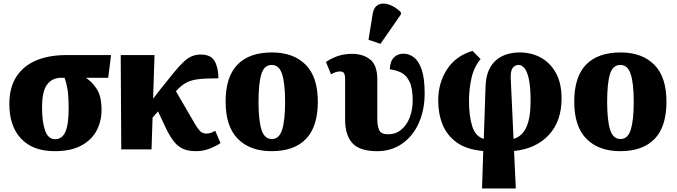

<svg xmlns="http://www.w3.org/2000/svg" viewBox="-20 -849 3846 1091"><path d="M291 10Q167 10 100 -61Q33 -132 33 -258Q33 -352 73.5 -414Q114 -476 186.5 -506Q259 -536 356 -536H611L595 -407H468Q505 -383 531 -341.5Q557 -300 557 -224Q557 -161 529.5 -108Q502 -55 443 -22.5Q384 10 291 10ZM293 -58Q332 -58 351 -98.5Q370 -139 370 -233Q370 -306 363 -344.5Q356 -383 347 -407H327Q277 -407 248 -369Q219 -331 219 -239Q219 -155 236.5 -106.5Q254 -58 293 -58Z M669 0 666 -536H858L850 -288L894 -345Q940 -403 971 -440.5Q1002 -478 1025.5 -499.5Q1049 -521 1071.5 -530Q1094 -539 1121 -539Q1179 -539 1200 -501Q1221 -463 1221 -404Q1150 -404 1107.5 -399Q1065 -394 1037 -378.5Q1009 -363 980 -331V-330L1090 -141Q1103 -119 1116.5 -104.5Q1130 -90 1153 -90Q1163 -90 1176 -93.5Q1189 -97 1203 -106L1233 -36Q1210 -20 1173 -5Q1136 10 1093 10Q1048 10 1018.5 -4Q989 -18 967 -46.5Q945 -75 924 -118L878 -216L847 -181L841 0Z M1523 10Q1401 10 1331.5 -60Q1262 -130 1262 -271Q1262 -412 1329 -481.5Q1396 -551 1526 -551Q1647 -551 1716.5 -481.5Q1786 -412 1786 -271Q1786 -130 1719 -60Q1652 10 1523 10ZM1525 -59Q1567 -59 1583.5 -113Q1600 -167 1600 -271Q1600 -375 1583 -427.5Q1566 -480 1524 -480Q1481 -480 1465 -427.5Q1449 -375 1449 -271Q1449 -167 1465.5 -113Q1482 -59 1525 -59Z M2123 10Q2024 10 1982.5 -35.5Q1941 -81 1941 -170V-406Q1941 -421 1935.5 -432Q1930 -443 1912 -443Q1901 -443 1890.5 -440Q1880 -437 1861 -427L1832 -497Q1871 -522 1905.5 -532.5Q1940 -543 1980 -543Q2043 -543 2083.5 -511Q2124 -479 2124 -396V-173Q2124 -134 2134.5 -110Q2145 -86 2185 -86Q2229 -86 2260.5 -112.5Q2292 -139 2308.5 -182.5Q2325 -226 2325 -279Q2325 -348 2307 -385Q2289 -422 2259.5 -436.5Q2230 -451 2195 -455Q2196 -499 2217.5 -521.5Q2239 -544 2273 -544Q2304 -544 2331.5 -523.5Q2359 -503 2376 -454Q2393 -405 2393 -319Q2393 -224 2359.5 -149.5Q2326 -75 2265 -32.5Q2204 10 2123 10ZM2142 -600 2074 -623 2098 -772Q2104 -804 2121.5 -817Q2139 -830 2163 -828.5Q2187 -827 2212.5 -813.5Q2238 -800 2258 -779V-767Z M2719 222 2726 9Q2632 1 2576 -39Q2520 -79 2495 -141Q2470 -203 2470 -278Q2470 -377 2519.5 -454Q2569 -531 2665 -560L2711 -513Q2673 -468 2659 -405Q2645 -342 2645 -276Q2645 -189 2663.5 -131Q2682 -73 2729 -60L2739 -357Q2741 -416 2759 -453.5Q2777 -491 2805.5 -512.5Q2834 -534 2867 -542.5Q2900 -551 2933 -551Q3000 -551 3053.5 -521.5Q3107 -492 3139 -434Q3171 -376 3171 -289Q3171 -160 3098.5 -82Q3026 -4 2901 9L2911 222ZM2882 -407 2898 -60Q2947 -74 2971 -126.5Q2995 -179 2995 -274Q2995 -355 2985 -400Q2975 -445 2959.5 -462.5Q2944 -480 2927 -480Q2907 -480 2894 -464Q2881 -448 2882 -407Z M3504 10Q3382 10 3312.5 -60Q3243 -130 3243 -271Q3243 -412 3310 -481.5Q3377 -551 3507 -551Q3628 -551 3697.5 -481.5Q3767 -412 3767 -271Q3767 -130 3700 -60Q3633 10 3504 10ZM3506 -59Q3548 -59 3564.5 -113Q3581 -167 3581 -271Q3581 -375 3564 -427.5Q3547 -480 3505 -480Q3462 -480 3446 -427.5Q3430 -375 3430 -271Q3430 -167 3446.5 -113Q3463 -59 3506 -59Z"/></svg>

Font: Noto Serif SemiCondensed Black
Style: Regular
Weight: 900
Width: 4
Designer: Monotype Design Team
Foundry: Monotype Imaging Inc.
Version: Version 2.014; ttfautohint (v1.8.4.7-5d5b)